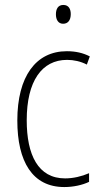

<svg xmlns="http://www.w3.org/2000/svg" viewBox="-20 -746 406 776"><path d="M236 -726C214 -726 206 -709 206 -688C206 -667 215 -650 235 -650C256 -650 266 -666 266 -689C266 -709 258 -726 236 -726ZM240 10C276 10 313 2 340 -11V-46C310 -33 276 -25 243 -25C134 -25 88 -120 88 -260C88 -418 149 -504 251 -504C278 -504 306 -498 331 -485L343 -518C316 -532 286 -539 250 -539C125 -539 50 -437 50 -259C50 -93 111 10 240 10Z"/></svg>

Font: Noto Sans Myanmar UI Condensed ExtraLight
Style: Regular
Weight: 200
Width: 3
Designer: Monotype Design Team
Foundry: Monotype Imaging Inc.
Version: Version 2.103